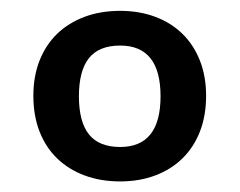

<svg xmlns="http://www.w3.org/2000/svg" viewBox="-20 -749 442 354"><path d="M201.5 -729Q237 -729 266.2 -718Q295.5 -707 316.2 -686.8Q337 -666.5 348.5 -637.5Q360 -608.5 360 -572.5Q360 -535.5 348.5 -506.2Q337 -477 316.2 -456.8Q295.5 -436.5 266.2 -425.5Q237 -414.5 201.5 -414.5Q165.5 -414.5 136 -425.5Q106.5 -436.5 85.5 -456.8Q64.5 -477 53 -506.2Q41.5 -535.5 41.5 -572.5Q41.5 -608.5 53 -637.5Q64.5 -666.5 85.5 -686.8Q106.5 -707 136 -718Q165.5 -729 201.5 -729ZM201.5 -478Q276 -478 276 -571.5Q276 -665 201.5 -665Q162.5 -665 144 -641.8Q125.5 -618.5 125.5 -571.5Q125.5 -524.5 144 -501.2Q162.5 -478 201.5 -478Z"/></svg>

Font: Lato SemiBold
Style: Regular
Weight: 600
Designer: Lukasz Dziedzic with Adam Twardoch and Botio Nikoltchev
Foundry: tyPoland Lukasz Dziedzic
Version: Version 2.015; 2015-08-06; http://www.latofonts.com/